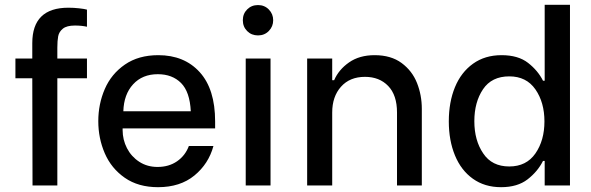

<svg xmlns="http://www.w3.org/2000/svg" viewBox="-20 -770 2454 797"><path d="M44 -527H114V-591Q114 -738 264 -738Q286 -738 308.5 -735.5Q331 -733 341 -730V-659Q319 -664 291 -664Q257 -664 241 -651Q225 -638 221.5 -619.5Q218 -601 218 -572V-527H341V-445H218V0H115L114 -445H44Z M388 -267Q388 -338 415 -400.5Q442 -463 498.5 -502Q555 -541 637 -541Q745 -541 809 -470.5Q873 -400 873 -266V-237H489V-230Q489 -190 507 -155Q525 -120 558 -98.5Q591 -77 634 -77Q681 -77 715 -100.5Q749 -124 764 -164H866Q846 -90 787 -41.5Q728 7 636 7Q554 7 498 -32Q442 -71 415 -133.5Q388 -196 388 -267ZM492 -308H772Q768 -389 731.5 -425.5Q695 -462 635 -462Q571 -462 532.5 -420Q494 -378 492 -308Z M1000 -527H1103V0H1000ZM1006 -731Q1024 -749 1051 -749Q1078 -749 1096 -730.5Q1114 -712 1114 -686Q1114 -660 1096 -641.5Q1078 -623 1051 -623Q1024 -623 1006 -641Q988 -659 988 -686Q988 -713 1006 -731Z M1255 -527H1359V-437H1367Q1386 -481 1429 -511Q1472 -541 1535 -541Q1603 -541 1647 -508.5Q1691 -476 1711 -425.5Q1731 -375 1731 -318V0H1628V-303Q1628 -375 1591.5 -413Q1555 -451 1495 -451Q1432 -451 1395.5 -410Q1359 -369 1359 -303V0H1255Z M1843 -266Q1843 -346 1868.5 -408Q1894 -470 1943.5 -505.5Q1993 -541 2062 -541Q2131 -541 2172 -509Q2213 -477 2234 -435H2241V-750H2346V0H2241V-102H2234Q2212 -58 2170 -25.5Q2128 7 2060 7Q1992 7 1943 -28Q1894 -63 1868.5 -125Q1843 -187 1843 -266ZM1986 -133Q2022 -79 2094 -79Q2165 -79 2202.5 -133Q2240 -187 2240 -266Q2240 -345 2202.5 -399Q2165 -453 2094 -453Q2021 -453 1985 -399.5Q1949 -346 1949 -267Q1949 -187 1986 -133Z"/></svg>

Font: Lopes Sans Medium
Style: Regular
Weight: 500
Designer: Gabriel Lam, Diego Maldonado
Foundry: TypeRant, Foresti Design
Version: Version 4.000